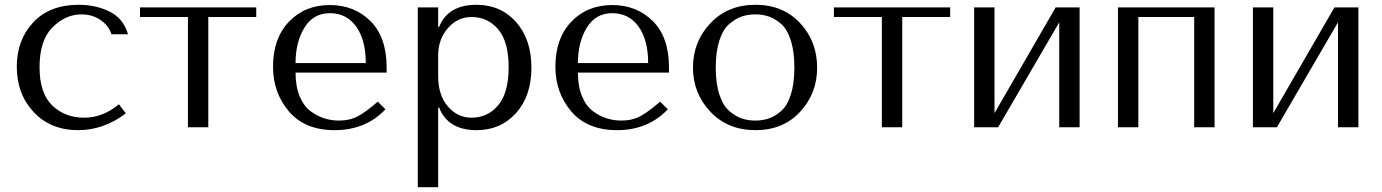

<svg xmlns="http://www.w3.org/2000/svg" viewBox="-20 -531 5767 801"><path d="M331 -40Q409 -40 476 -96L505 -58Q412 12 306 12Q191 12 120.5 -63.5Q50 -139 50 -253Q50 -364 118.5 -437.5Q187 -511 308 -511Q380 -511 437.5 -482.5Q495 -454 514 -388H445Q434 -424 399.5 -447.5Q365 -471 320 -471Q253 -471 199 -417Q145 -363 145 -251Q145 -142 198 -91Q251 -40 331 -40Z M764 0V-460H564V-500H1049V-460H849V0Z M1593 -228H1213Q1213 -170 1230.5 -128.5Q1248 -87 1276.5 -66.5Q1305 -46 1334 -37Q1363 -28 1394 -28Q1440 -28 1474 -46.5Q1508 -65 1556 -107L1588 -75Q1506 12 1376 12Q1252 12 1185.5 -66Q1119 -144 1119 -253Q1119 -371 1185.5 -440.5Q1252 -510 1356 -510Q1458 -510 1525.5 -443Q1593 -376 1593 -249ZM1213 -268H1506Q1506 -364 1466 -420Q1426 -476 1356 -476Q1287 -476 1250 -415.5Q1213 -355 1213 -268Z M1723 250V-500H1808V-419H1812Q1849 -511 1968 -511Q2069 -511 2133 -439Q2197 -367 2197 -249Q2197 -131 2133 -59.5Q2069 12 1968 12Q1849 12 1812 -82H1808V250ZM1808 -300V-213Q1808 -134 1848.5 -87Q1889 -40 1947 -40Q2015 -40 2058.5 -92Q2102 -144 2102 -251Q2102 -357 2058.5 -408.5Q2015 -460 1947 -460Q1889 -460 1848.5 -413.5Q1808 -367 1808 -300Z M2771 -228H2391Q2391 -170 2408.5 -128.5Q2426 -87 2454.5 -66.5Q2483 -46 2512 -37Q2541 -28 2572 -28Q2618 -28 2652 -46.5Q2686 -65 2734 -107L2766 -75Q2684 12 2554 12Q2430 12 2363.5 -66Q2297 -144 2297 -253Q2297 -371 2363.5 -440.5Q2430 -510 2534 -510Q2636 -510 2703.5 -443Q2771 -376 2771 -249ZM2391 -268H2684Q2684 -364 2644 -420Q2604 -476 2534 -476Q2465 -476 2428 -415.5Q2391 -355 2391 -268Z M3389 -249Q3389 -141 3318 -64.5Q3247 12 3132 12Q3016 12 2943.5 -65Q2871 -142 2871 -249Q2871 -357 2943.5 -434Q3016 -511 3132 -511Q3247 -511 3318 -434.5Q3389 -358 3389 -249ZM3279.5 -137Q3294 -183 3294 -249Q3294 -315 3279.5 -361.5Q3265 -408 3239.5 -430.5Q3214 -453 3188 -462Q3162 -471 3131 -471Q3100 -471 3074 -462Q3048 -453 3022 -430.5Q2996 -408 2981 -361.5Q2966 -315 2966 -249Q2966 -183 2981 -137Q2996 -91 3022 -68.5Q3048 -46 3074 -37Q3100 -28 3131 -28Q3162 -28 3188 -37Q3214 -46 3239.5 -68.5Q3265 -91 3279.5 -137Z M3659 0V-460H3459V-500H3944V-460H3744V0Z M4129 -59 4384 -500H4484V0H4399V-438L4144 0H4044V-500H4129Z M4729 -460V0H4644V-500H5047V0H4962V-460Z M5292 -59 5547 -500H5647V0H5562V-438L5307 0H5207V-500H5292Z"/></svg>

Font: Tenor Sans
Style: Regular
Weight: 400
Designer: Denis Masharov
Foundry: Denis Masharov
Version: Version 1.1